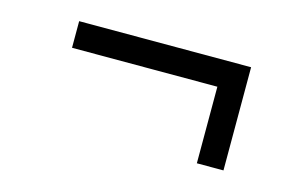

<svg xmlns="http://www.w3.org/2000/svg" viewBox="-47 -485 713 453"><g transform="rotate(15 310.0 -259.0)"><path d="M491 -320 455 -363V-133H520V-385H100V-320Z"/></g></svg>

Font: Tilda Sans VF
Style: Regular
Weight: 400
Designer: ParaType Ltd
Foundry: ParaType Ltd
Version: Version 1.010